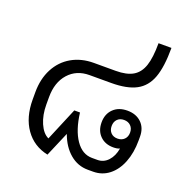

<svg xmlns="http://www.w3.org/2000/svg" viewBox="-126 -821 934 950"><g transform="rotate(20 341.0 -346.0)"><path d="M622 -234V-214Q622 -149 602 -98.5Q582 -48 546 -20Q510 8 463 8H435Q382 8 340.5 -27Q299 -62 277 -123L222 6Q146 -10 103 -71Q60 -132 60 -225V-264Q60 -334 88 -387.5Q116 -441 166.5 -470Q217 -499 283 -499H397Q455 -499 488 -518.5Q521 -538 535.5 -581Q550 -624 550 -700H618Q618 -600 597 -543Q576 -486 528 -460.5Q480 -435 397 -435H283Q215 -435 173.5 -388.5Q132 -342 132 -264V-225Q132 -170 150.5 -127.5Q169 -85 199 -71L272 -245H302Q313 -156 348 -105Q383 -54 435 -54H463Q496 -54 519 -79Q542 -104 549 -145Q536 -139 515 -139Q472 -139 445.5 -165.5Q419 -192 419 -236Q419 -280 446.5 -307Q474 -334 520 -334Q566 -334 594 -307Q622 -280 622 -234ZM569 -236Q569 -258 555.5 -271.5Q542 -285 520 -285Q498 -285 485 -271.5Q472 -258 472 -236Q472 -214 485 -200.5Q498 -187 520 -187Q542 -187 555.5 -200.5Q569 -214 569 -236Z"/></g></svg>

Font: Stavian Regular
Style: Regular
Weight: 400
Version: Version 1.000; ttfautohint (v1.6)